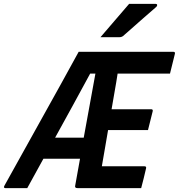

<svg xmlns="http://www.w3.org/2000/svg" viewBox="-46 -966 918 986"><path d="M94 0H-19Q-23 0 -25 -3Q-27 -6 -23 -13Q72 -185 168 -356.5Q264 -528 358 -700H844Q855 -700 852 -689Q845 -663 839.5 -638.5Q834 -614 827 -588H558Q556 -577 554.5 -566Q553 -555 551 -544Q545 -509 539 -474.5Q533 -440 527 -405H730Q741 -405 738 -394Q732 -369 726 -346Q720 -323 714 -298H509Q501 -251 493 -204.5Q485 -158 477 -112H696Q707 -112 704 -101Q698 -75 692 -50.5Q686 -26 679 0H352Q337 0 340 -12Q352 -79 365 -151H177Q156 -113 135.5 -75.5Q115 -38 94 0ZM417 -588Q373 -506 327.5 -423.5Q282 -341 237 -259H384Q399 -341 414 -423.5Q429 -506 444 -588ZM617 -946H754Q760 -946 761 -941Q762 -936 757 -931Q733 -910 714.5 -894Q696 -878 679 -863Q662 -848 640 -828.5Q618 -809 586 -781Q578 -775 567 -775H470Q508 -820 543 -860Q578 -900 617 -946Z"/></svg>

Font: Recursive Sn Lnr St SmB
Style: Italic
Weight: 600
Italic angle: -15°
Version: Version 1.079;hotconv 1.0.112;makeotfexe 2.5.65598; ttfautoh